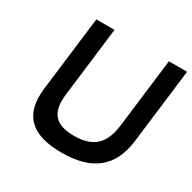

<svg xmlns="http://www.w3.org/2000/svg" viewBox="-155 -848 1007 1006"><g transform="rotate(30 349.0 -345.0)"><path d="M588 -693 537 -275C522 -156 465 -106 352 -106C239 -106 193 -156 208 -275L259 -693H149L94 -243C74 -79 152 3 339 3C527 3 623 -79 643 -243L698 -693Z"/></g></svg>

Font: Bluebird
Style: LiExtObl
Weight: 300
Designer: Jasper
Foundry: Cannot Into Space Fonts
Version: Version 0.98